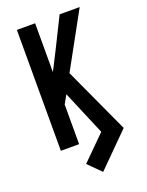

<svg xmlns="http://www.w3.org/2000/svg" viewBox="-170 -818 840 1097"><g transform="rotate(-20 250.0 -269.5)"><path d="M261 196 185 120 329 -23 215 -293 186 -241V0H75V-735H186V-438L244 -552L335 -735H457L273 -400L457 0Z"/></g></svg>

Font: Moesevka
Style: Bold
Weight: 700
Monospace: yes
Designer: Belleve Invis
Foundry: Belleve Invis
Version: Version 32.5.0; ttfautohint (v1.8.4)